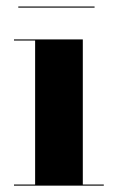

<svg xmlns="http://www.w3.org/2000/svg" viewBox="-20 -584 362 604"><path d="M37.5 -563.5H277.5V-560H37.5ZM24 -3.5H90.5V-456.5H24V-460H240.5V-3.5H306.5V0H24Z"/></svg>

Font: Bodoni* 48
Style: Bold
Weight: 700
Version: Version 2.2